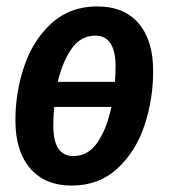

<svg xmlns="http://www.w3.org/2000/svg" viewBox="-20 -563 525 598"><path d="M457 -341Q457 -254 430 -172.5Q403 -91 345.5 -38Q288 15 203 15Q120 15 74 -38.5Q28 -92 28 -188Q28 -276 55.5 -357Q83 -438 140.5 -490.5Q198 -543 283 -543Q366 -543 411.5 -490.5Q457 -438 457 -341ZM160 -308H338Q340 -342 340 -355Q340 -452 277 -452Q232 -452 203.5 -412Q175 -372 160 -308ZM327 -230H149Q146 -200 146 -174Q146 -124 161.5 -100.5Q177 -77 209 -77Q255 -77 284 -120Q313 -163 327 -230Z"/></svg>

Font: Fira Sans Extra Condensed Medium
Style: Italic
Weight: 500
Width: 3
Italic angle: -8°
Designer: Carrois Corporate & Edenspiekermann AG
Foundry: Carrois Corporate GbR & Edenspiekermann AG
Version: Version 4.203